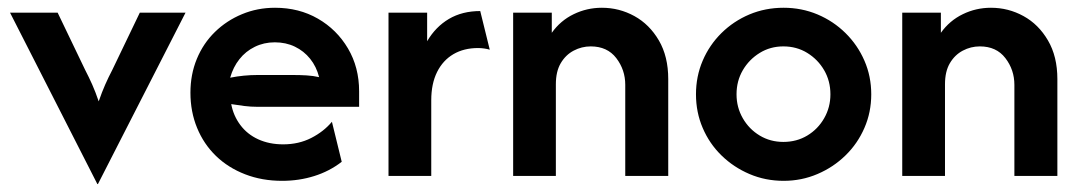

<svg xmlns="http://www.w3.org/2000/svg" viewBox="-20 -449 2761 490"><path d="M228.5 20.8 5.6 -416.7H127.1L197.2 -270.8Q206.9 -252.1 215.3 -233.3Q223.6 -214.6 231.9 -190.3Q240.3 -214.6 248.6 -233.3Q256.9 -252.1 266.7 -270.8L336.8 -416.7H453.5L229.9 20.8Z M700 12.5Q648.6 12.5 605.6 -4.2Q562.5 -20.8 531.2 -51Q500 -81.2 483 -122.6Q466 -163.9 466 -212.5Q466 -259 482.3 -298.6Q498.6 -338.2 528.5 -367.4Q558.3 -396.5 597.6 -412.8Q636.8 -429.2 681.9 -429.2Q743.1 -429.2 791.3 -401.4Q839.6 -373.6 868.1 -325.3Q896.5 -277.1 896.5 -216V-176.4H637.5Q620.1 -176.4 603.5 -178.5Q586.8 -180.6 570.1 -183.3Q575.7 -153.5 593.4 -129.9Q611.1 -106.2 639.2 -93.4Q667.4 -80.6 702.8 -80.6Q742.4 -80.6 774.3 -96.9Q806.2 -113.2 827.1 -138.2L852.1 -36.1Q820.8 -11.8 781.9 0.3Q743.1 12.5 700 12.5ZM567.4 -250.7Q584.7 -254.2 602.4 -255.9Q620.1 -257.6 637.5 -257.6H727.1Q745.8 -257.6 762.5 -256.6Q779.2 -255.6 794.4 -252.1Q787.5 -279.2 771.5 -299Q755.6 -318.8 732.6 -329.9Q709.7 -341 681.2 -341Q653.5 -341 630.2 -329.5Q606.9 -318.1 591 -297.9Q575 -277.8 567.4 -250.7Z M971.5 0V-416.7H1070.1V-343.8Q1091.7 -380.6 1125.7 -400.7Q1159.7 -420.8 1205.6 -420.8L1229.9 -322.2Q1222.9 -324.3 1215.3 -325.3Q1207.6 -326.4 1200 -326.4Q1163.9 -326.4 1137.2 -310.8Q1110.4 -295.1 1095.5 -265.3Q1080.6 -235.4 1080.6 -193.1V0Z M1289.6 0V-416.7H1388.2V-365.3Q1410.4 -396.5 1444.1 -412.8Q1477.8 -429.2 1516 -429.2Q1560.4 -429.2 1599 -408Q1637.5 -386.8 1661.5 -345.8Q1685.4 -304.9 1685.4 -247.2V0H1575.7V-232.6Q1575.7 -270.8 1552.8 -300.7Q1529.9 -330.6 1487.5 -330.6Q1464.6 -330.6 1444.1 -319.8Q1423.6 -309 1411.1 -287.8Q1398.6 -266.7 1398.6 -234V0Z M1979.9 12.5Q1933.3 12.5 1892.7 -4.9Q1852.1 -22.2 1821.2 -52.4Q1790.3 -82.6 1773.3 -122.6Q1756.2 -162.5 1756.2 -208.3Q1756.2 -254.2 1773.3 -294.1Q1790.3 -334 1821.2 -364.6Q1852.1 -395.1 1892.7 -412.2Q1933.3 -429.2 1979.9 -429.2Q2025.7 -429.2 2066.3 -412.2Q2106.9 -395.1 2137.8 -364.6Q2168.8 -334 2186.1 -294.1Q2203.5 -254.2 2203.5 -208.3Q2203.5 -162.5 2186.1 -122.6Q2168.8 -82.6 2137.8 -52.4Q2106.9 -22.2 2066.3 -4.9Q2025.7 12.5 1979.9 12.5ZM1979.2 -86.8Q2013.2 -86.8 2040.3 -103.1Q2067.4 -119.4 2083.3 -147.2Q2099.3 -175 2099.3 -208.3Q2099.3 -242.4 2083.3 -269.8Q2067.4 -297.2 2040.3 -313.9Q2013.2 -330.6 1979.2 -330.6Q1945.8 -330.6 1918.8 -313.9Q1891.7 -297.2 1875.7 -269.8Q1859.7 -242.4 1859.7 -208.3Q1859.7 -175 1875.7 -147.2Q1891.7 -119.4 1918.8 -103.1Q1945.8 -86.8 1979.2 -86.8Z M2282.6 0V-416.7H2381.2V-365.3Q2403.5 -396.5 2437.2 -412.8Q2470.8 -429.2 2509 -429.2Q2553.5 -429.2 2592 -408Q2630.6 -386.8 2654.5 -345.8Q2678.5 -304.9 2678.5 -247.2V0H2568.8V-232.6Q2568.8 -270.8 2545.8 -300.7Q2522.9 -330.6 2480.6 -330.6Q2457.6 -330.6 2437.2 -319.8Q2416.7 -309 2404.2 -287.8Q2391.7 -266.7 2391.7 -234V0Z"/></svg>

Font: Afacad Flux SemiBold
Style: Regular
Weight: 600
Designer: Kristian Moeller
Foundry: Dicotype
Version: Version 1.100